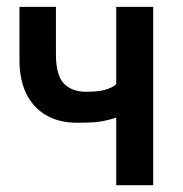

<svg xmlns="http://www.w3.org/2000/svg" viewBox="-20 -543 537 563"><path d="M429.2 0H320.8V-198.2Q297.9 -190.4 273.9 -186.5Q251.5 -183.1 207 -183.1Q162.1 -183.1 128.9 -198.2Q97.7 -212.4 76.7 -237.8Q55.7 -263.2 46.4 -295.9Q37.1 -328.1 37.1 -365.2V-522.9H144V-383.8Q144 -322.3 167.5 -297.9Q190.9 -273.9 232.9 -273.9Q268.1 -273.9 288.6 -279.8Q309.1 -285.6 320.8 -295.9V-522.9H429.2Z"/></svg>

Font: Rising Sun DemiBold
Style: DemiBold
Weight: 600
Designer: Matt McInerney, Pablo Impallari, Rodrigo Fuenzalida
Foundry: Matt McInerney, Pablo Impallari, Rodrigo Fuenzalida
Version: Version 1.000